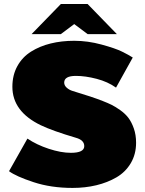

<svg xmlns="http://www.w3.org/2000/svg" viewBox="-20 -920 723 957"><path d="M350 -900H416.7L562.5 -750H416.7L350 -800L283.3 -750H137.5L283.3 -900ZM25 -66.7 116.7 -229.2Q162.5 -198.3 223.3 -178.3Q284.2 -158.3 333.3 -158.3Q400 -158.3 400 -191.7Q400 -221.7 358.3 -233.3Q242.5 -267.5 183.3 -295.8Q41.7 -364.2 41.7 -487.5Q41.7 -545.8 66.7 -590.8Q91.7 -635.8 135 -662.9Q178.3 -690 232.5 -703.3Q286.7 -716.7 350 -716.7Q417.5 -716.7 486.2 -697.9Q555 -679.2 587.9 -662.9Q620.8 -646.7 641.7 -633.3L558.3 -483.3Q517.5 -512.5 461.7 -527.1Q405.8 -541.7 358.3 -541.7Q300 -541.7 300 -508.3Q300 -494.2 312.5 -482.9Q325 -471.7 341.7 -466.7Q444.2 -435.8 491.7 -416.7Q517.5 -406.7 536.2 -397.5Q555 -388.3 579.6 -370.8Q604.2 -353.3 620 -332.5Q635.8 -311.7 647.1 -279.6Q658.3 -247.5 658.3 -208.3Q658.3 -151.7 632.1 -107.1Q605.8 -62.5 560.8 -36.2Q515.8 -10 460.4 3.3Q405 16.7 341.7 16.7Q234.2 16.7 147.1 -12.1Q60 -40.8 25 -66.7Z"/></svg>

Font: BoonTook
Style: Regular
Weight: 400
Designer: Sungsit Sawaiwan
Foundry: FontUni
Version: Version 3.0